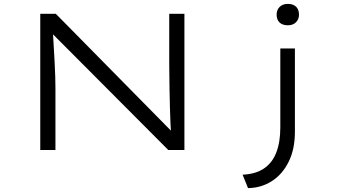

<svg xmlns="http://www.w3.org/2000/svg" viewBox="-20 -771 1751 987"><path d="M187 0V-700H267L869 -89L862 -71Q858 -94 856.5 -133.5Q855 -173 853.5 -219Q852 -265 851.5 -310Q851 -355 850.5 -390.5Q850 -426 850 -443V-700H928V0H845L249 -598L251 -619Q252 -606 253.5 -579.5Q255 -553 257 -518.5Q259 -484 261 -447Q263 -410 264 -376Q265 -342 265 -318V0ZM1255 196 1227 127Q1294 124 1337 95Q1380 66 1400.5 12.5Q1421 -41 1421 -116V-522H1496V-94Q1496 -4 1464 60.5Q1432 125 1377.5 160Q1323 195 1255 196ZM1460 -641Q1432 -641 1417 -655.5Q1402 -670 1402 -696Q1402 -720 1417.5 -735.5Q1433 -751 1460 -751Q1487 -751 1502 -736.5Q1517 -722 1517 -696Q1517 -672 1501.5 -656.5Q1486 -641 1460 -641Z"/></svg>

Font: Lexend Zetta Light
Style: Regular
Weight: 300
Designer: Bonnie Shaver-Troup, Thomas Jockin
Foundry: Lexend
Version: Version 1.007